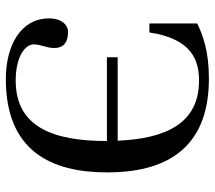

<svg xmlns="http://www.w3.org/2000/svg" viewBox="-58 -646 719 642"><g transform="rotate(90 301.0 -325.5)"><path d="M42 -131C42 -36 132 14 245 14C485 14 557 -137 557 -325C557 -513 484 -665 244 -665C152 -665 101 -646 59 -626V-466H89C110 -606 180 -632 250 -632C394 -632 444 -520 451 -360H172V-324H452V-323C452 -144 405 -19 250 -19C169 -19 129 -51 129 -79C129 -105 141 -121 141 -148C141 -173 129 -194 86 -194C65 -194 42 -173 42 -131Z"/></g></svg>

Font: erewhon
Style: Regular
Weight: 400
Version: Version 1.0.0